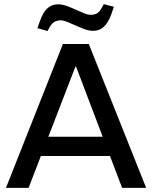

<svg xmlns="http://www.w3.org/2000/svg" viewBox="-20 -914 740 934"><path d="M9 0 286 -700H412L691 0H574L350 -590H347L119 0ZM162 -155V-249H534V-155ZM211 -763 162 -777 174 -811Q190 -856 211.5 -874.5Q233 -893 262 -893Q283 -893 306 -884.5Q329 -876 353 -865Q373 -856 390 -849Q407 -842 421 -842Q438 -842 450 -848Q462 -854 472 -871L485 -894L534 -881L522 -846Q506 -802 484.5 -783Q463 -764 434 -764Q413 -764 390 -772.5Q367 -781 343 -792Q323 -801 306 -808Q289 -815 275 -815Q259 -815 246.5 -808.5Q234 -802 224 -786Z"/></svg>

Font: REM
Style: Regular
Weight: 400
Designer: Octavio Pardo
Foundry: Ashler Design
Version: Version 1.005;gftools[0.9.28]